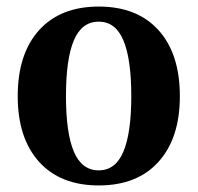

<svg xmlns="http://www.w3.org/2000/svg" viewBox="-20 -551 602 585"><path d="M281 14Q164 14 99 -58Q34 -130 34 -258Q34 -387 99 -459Q164 -531 281 -531Q398 -531 463 -459Q528 -387 528 -258Q528 -130 463 -58Q398 14 281 14ZM281 -32Q332 -32 356 -89Q380 -146 380 -258Q380 -371 356 -428Q332 -485 281 -485Q229 -485 205 -428Q181 -371 181 -258Q181 -146 205 -89Q229 -32 281 -32Z"/></svg>

Font: Arima Thin
Style: Regular
Weight: 100
Designer: Joana Correia and Natanael Gama
Foundry: NDISCOVER
Version: Version 1.101;gftools[0.9.23]